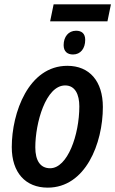

<svg xmlns="http://www.w3.org/2000/svg" viewBox="-20 -852 529 881"><path d="M210 -754H473L489 -832H226ZM315 -602C350 -602 371 -630 371 -669C371 -698 355 -711 329 -711C294 -711 272 -683 272 -645C272 -615 290 -602 315 -602ZM199 9C372 9 452 -193 452 -361C452 -479 391 -550 289 -550C111 -550 34 -335 34 -177C34 -60 97 9 199 9ZM210 -80C165 -80 142 -115 142 -176C142 -288 190 -460 279 -460C325 -460 344 -418 344 -364C344 -233 290 -80 210 -80Z"/></svg>

Font: Noto Sans Display SemiCondensed Medium
Style: Italic
Weight: 500
Width: 4
Italic angle: -12°
Designer: Monotype Design Team
Foundry: Monotype Imaging Inc.
Version: Version 1.900